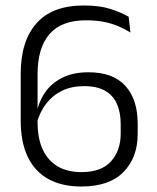

<svg xmlns="http://www.w3.org/2000/svg" viewBox="-20 -669 571 700"><path d="M276 11Q206 11 156.5 -16.2Q107 -43.5 81.2 -97Q55.5 -150.5 55.5 -230V-400.5Q55.5 -519 113 -584Q170.5 -649 285 -649Q343.5 -649 383 -636.2Q422.5 -623.5 449 -608L455.5 -550.5Q434.5 -563.5 411 -573.5Q387.5 -583.5 359 -589.2Q330.5 -595 293.5 -595Q204 -595 160.5 -544.8Q117 -494.5 117 -399V-224Q117 -163.5 136.2 -123Q155.5 -82.5 191 -62Q226.5 -41.5 277 -41.5Q350 -41.5 385 -81Q420 -120.5 420 -181.5V-216.5Q420 -259.5 406.2 -290.5Q392.5 -321.5 363 -338.2Q333.5 -355 286.5 -355Q241.5 -355 207 -338.5Q172.5 -322 149 -291.8Q125.5 -261.5 114 -220.5L105.5 -272.5H117Q127 -310 150.2 -340Q173.5 -370 211.8 -387.8Q250 -405.5 303 -405.5Q392 -405.5 437 -356Q482 -306.5 482 -218V-181Q482 -94.5 430.2 -41.8Q378.5 11 276 11Z"/></svg>

Font: Anek Bangla Light
Style: Regular
Weight: 300
Designer: Sulekha Rajkumar (Bangla), Yesha Goshar (Latin)
Foundry: Ek Type
Version: Version 1.003